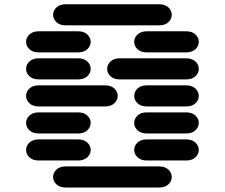

<svg xmlns="http://www.w3.org/2000/svg" viewBox="-20 -881 1040 888"><path d="M284.2 -13.7H715.8Q743.2 -13.7 758.8 -28.3Q774.4 -43 774.4 -62.5Q774.4 -82 758.8 -96.7Q743.2 -111.3 715.8 -111.3H284.2Q256.8 -111.3 241.2 -96.7Q225.6 -82 225.6 -62.5Q225.6 -43 241.2 -28.3Q256.8 -13.7 284.2 -13.7ZM159.2 -138.7H340.8Q368.2 -138.7 383.8 -153.3Q399.4 -168 399.4 -187.5Q399.4 -207 383.8 -221.7Q368.2 -236.3 340.8 -236.3H159.2Q131.8 -236.3 116.2 -221.7Q100.6 -207 100.6 -187.5Q100.6 -168 116.2 -153.3Q131.8 -138.7 159.2 -138.7ZM659.2 -138.7H840.8Q868.2 -138.7 883.8 -153.3Q899.4 -168 899.4 -187.5Q899.4 -207 883.8 -221.7Q868.2 -236.3 840.8 -236.3H659.2Q631.8 -236.3 616.2 -221.7Q600.6 -207 600.6 -187.5Q600.6 -168 616.2 -153.3Q631.8 -138.7 659.2 -138.7ZM159.2 -263.7H340.8Q368.2 -263.7 383.8 -278.3Q399.4 -293 399.4 -312.5Q399.4 -332 383.8 -346.7Q368.2 -361.3 340.8 -361.3H159.2Q131.8 -361.3 116.2 -346.7Q100.6 -332 100.6 -312.5Q100.6 -293 116.2 -278.3Q131.8 -263.7 159.2 -263.7ZM659.2 -263.7H840.8Q868.2 -263.7 883.8 -278.3Q899.4 -293 899.4 -312.5Q899.4 -332 883.8 -346.7Q868.2 -361.3 840.8 -361.3H659.2Q631.8 -361.3 616.2 -346.7Q600.6 -332 600.6 -312.5Q600.6 -293 616.2 -278.3Q631.8 -263.7 659.2 -263.7ZM159.2 -388.7H465.8Q493.2 -388.7 508.8 -403.3Q524.4 -418 524.4 -437.5Q524.4 -457 508.8 -471.7Q493.2 -486.3 465.8 -486.3H159.2Q131.8 -486.3 116.2 -471.7Q100.6 -457 100.6 -437.5Q100.6 -418 116.2 -403.3Q131.8 -388.7 159.2 -388.7ZM659.2 -388.7H840.8Q868.2 -388.7 883.8 -403.3Q899.4 -418 899.4 -437.5Q899.4 -457 883.8 -471.7Q868.2 -486.3 840.8 -486.3H659.2Q631.8 -486.3 616.2 -471.7Q600.6 -457 600.6 -437.5Q600.6 -418 616.2 -403.3Q631.8 -388.7 659.2 -388.7ZM159.2 -513.7H340.8Q368.2 -513.7 383.8 -528.3Q399.4 -543 399.4 -562.5Q399.4 -582 383.8 -596.7Q368.2 -611.3 340.8 -611.3H159.2Q131.8 -611.3 116.2 -596.7Q100.6 -582 100.6 -562.5Q100.6 -543 116.2 -528.3Q131.8 -513.7 159.2 -513.7ZM534.2 -513.7H840.8Q868.2 -513.7 883.8 -528.3Q899.4 -543 899.4 -562.5Q899.4 -582 883.8 -596.7Q868.2 -611.3 840.8 -611.3H534.2Q506.8 -611.3 491.2 -596.7Q475.6 -582 475.6 -562.5Q475.6 -543 491.2 -528.3Q506.8 -513.7 534.2 -513.7ZM159.2 -638.7H340.8Q368.2 -638.7 383.8 -653.3Q399.4 -668 399.4 -687.5Q399.4 -707 383.8 -721.7Q368.2 -736.3 340.8 -736.3H159.2Q131.8 -736.3 116.2 -721.7Q100.6 -707 100.6 -687.5Q100.6 -668 116.2 -653.3Q131.8 -638.7 159.2 -638.7ZM659.2 -638.7H840.8Q868.2 -638.7 883.8 -653.3Q899.4 -668 899.4 -687.5Q899.4 -707 883.8 -721.7Q868.2 -736.3 840.8 -736.3H659.2Q631.8 -736.3 616.2 -721.7Q600.6 -707 600.6 -687.5Q600.6 -668 616.2 -653.3Q631.8 -638.7 659.2 -638.7ZM284.2 -763.7H715.8Q743.2 -763.7 758.8 -778.3Q774.4 -793 774.4 -812.5Q774.4 -832 758.8 -846.7Q743.2 -861.3 715.8 -861.3H284.2Q256.8 -861.3 241.2 -846.7Q225.6 -832 225.6 -812.5Q225.6 -793 241.2 -778.3Q256.8 -763.7 284.2 -763.7Z"/></svg>

Font: Sixtyfour
Style: Regular
Weight: 400
Designer: Jens Kutilek
Foundry: Jens Kutilek
Version: Version 2.001